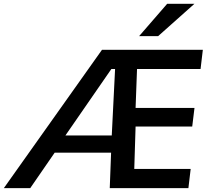

<svg xmlns="http://www.w3.org/2000/svg" viewBox="-53 -967 1126 987"><path d="M662.1 -781.2 806.2 -947.3H946.3L759.8 -781.2ZM-33.2 0 471.2 -710.9H989.7L978 -612.3H651.4L644 -412.1H946.8L935.1 -316.4H644L637.2 -98.6H927.2L915.5 0H511.2L518.1 -182.1H228L102.5 0ZM283.2 -270.5H521.5L538.6 -612.3H519.5Z"/></svg>

Font: Muli
Style: Semi-BoldItalic
Weight: 600
Italic angle: -7°
Designer: Vernon Adams
Foundry: newtypography
Version: Version 2.0; ttfautohint (v1.00rc1.2-2d82) -l 8 -r 50 -G 200